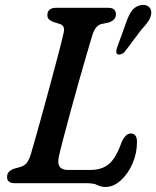

<svg xmlns="http://www.w3.org/2000/svg" viewBox="-20 -731 624 766"><path d="M328 0H40Q21.5 0 14.2 -7.8Q7 -15.5 8.5 -27.5Q8.5 -39 16.8 -46.8Q25 -54.5 38 -58.5L60 -64.5Q78 -69.5 87.2 -81.8Q96.5 -94 104 -119Q112 -145.5 126 -195.8Q140 -246 156.8 -306.8Q173.5 -367.5 189.5 -427.2Q205.5 -487 217.8 -534.2Q230 -581.5 234.5 -603Q239.5 -628.5 219.5 -635L193 -643.5Q182 -647.5 175.5 -653.5Q169 -659.5 169 -671Q169 -700 206 -700H410.5Q428.5 -700 435.5 -692.5Q442.5 -685 442.5 -673Q442.5 -661 434 -653Q425.5 -645 414.5 -641.5L384.5 -635Q360.5 -629.5 348.5 -591Q339 -560 323.8 -507.5Q308.5 -455 291.2 -393.8Q274 -332.5 258 -273.5Q242 -214.5 230.2 -169.2Q218.5 -124 214.5 -104.5Q209 -76.5 219 -64.8Q229 -53 249.5 -53H340.5Q387 -53 415.2 -77.2Q443.5 -101.5 465 -163.5Q481 -198.5 501.5 -198.5Q526.5 -198.5 526.5 -165Q526.5 -119 508.5 -78Q490.5 -37 461.5 -11Q432.5 15 400 15Q383 15 369 7.5Q355 0 328 0ZM481.5 -636.5Q491.5 -666.5 504.2 -685.8Q517 -705 541 -710.5Q560.5 -714 572.2 -705Q584 -696 583.5 -680.5Q583 -664 572.8 -648Q562.5 -632 543.5 -612L476.5 -523Q470.5 -517.5 463 -514.8Q455.5 -512 449.5 -514.5Q443.5 -517 443.8 -524.2Q444 -531.5 446.5 -539.5Z"/></svg>

Font: Fraunces 9pt SuperSoft
Style: Italic
Weight: 400
Italic angle: -16°
Version: Version 1.000;[b76b70a41]